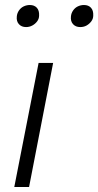

<svg xmlns="http://www.w3.org/2000/svg" viewBox="-20 -746 392 766"><path d="M37 0 134 -495H192L96 0ZM84 -638Q66 -638 55.5 -649.5Q45 -661 47 -680Q48 -693 55.5 -704Q63 -715 74.5 -720.5Q86 -726 99 -726Q117 -726 127 -715Q137 -704 136 -684Q136 -671 128 -660.5Q120 -650 108.5 -644Q97 -638 84 -638ZM300 -638Q282 -638 271.5 -649.5Q261 -661 263 -680Q264 -693 271.5 -704Q279 -715 290.5 -720.5Q302 -726 315 -726Q333 -726 343 -715Q353 -704 352 -684Q352 -671 344 -660.5Q336 -650 325 -644Q314 -638 300 -638Z"/></svg>

Font: REM ExtraLight
Style: Italic
Weight: 250
Italic angle: -11°
Designer: Octavio Pardo
Foundry: Ashler Design
Version: Version 1.005;gftools[0.9.28]